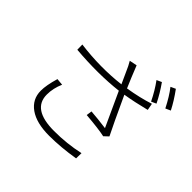

<svg xmlns="http://www.w3.org/2000/svg" viewBox="-198 -1106 1395 1395"><g transform="rotate(45 500.0 -408.5)"><path d="M214.8 -296.9 267.6 -292Q239.3 -227.5 239.3 -163.1Q239.3 -12.7 463.9 -12.7Q595.7 -12.7 718.8 -40L717.8 14.6Q581.1 37.1 462.9 37.1Q332 37.1 260.3 -13.7Q188.5 -64.5 188.5 -152.3Q188.5 -208 214.8 -296.9ZM827.1 -655.3 836.9 -602.5Q729.5 -575.2 638.7 -560.5Q735.4 -350.6 776.4 -269.5L743.2 -238.3Q680.7 -252 549.8 -262.7L555.7 -305.7Q624 -300.8 710.9 -289.1Q608.4 -509.8 589.8 -552.7Q397.5 -530.3 166 -549.8L165 -602.5Q372.1 -575.2 570.3 -598.6Q563.5 -614.3 550.3 -642.6Q537.1 -670.9 530.3 -686.5Q511.7 -730.5 492.2 -762.7L550.8 -774.4Q588.9 -677.7 620.1 -606.4Q735.4 -625 827.1 -655.3ZM728.5 -800.8 766.6 -818.4Q814.5 -751 849.6 -679.7L811.5 -662.1Q773.4 -740.2 728.5 -800.8ZM835 -837.9 873 -855.5Q925.8 -783.2 959 -717.8L919.9 -700.2Q877.9 -783.2 835 -837.9Z"/></g></svg>

Font: Gen Shin Gothic Light
Style: Regular
Weight: 200
Designer: [Source Han Sans]
Ryoko NISHIZUKA  (kana & ideographs); Paul D. Hunt (Latin, Greek & Cyrillic); Wenlong ZHANG  (bopomofo
Version: Version 1.002.20150607